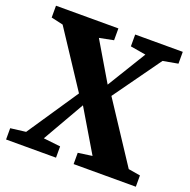

<svg xmlns="http://www.w3.org/2000/svg" viewBox="-131 -871 991 999"><g transform="rotate(20 365.0 -371.5)"><path d="M90.5 -73 280.5 -355 78 -662.5 12 -677.5V-743H357.5V-677.5L279 -662L405 -449L536 -663L450.5 -677.5V-743H714V-677.5L631 -662.5L443.5 -400.5L658.5 -73.5L724.5 -62.5V0H380V-62.5L458 -73.5L321 -304L188.5 -73L282.5 -62.5V0H6V-62.5Z"/></g></svg>

Font: Merriweather 28pt Black
Style: Regular
Weight: 900
Version: Version 2.100